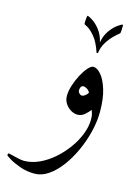

<svg xmlns="http://www.w3.org/2000/svg" viewBox="-187 -644 726 1038"><g transform="rotate(15 175.5 -124.5)"><path d="M369.6 -88.4Q369.6 -36.1 356 21Q342.3 78.1 317.9 132.3Q293.5 186.5 261 230.5Q228.5 274.4 190.9 300.3Q153.3 326.2 113.3 326.2Q69.3 326.2 31.2 312.5Q-6.8 298.8 -30.3 284.2Q-53.7 269.5 -53.7 267.1Q-53.7 263.7 -52 260Q-50.3 256.3 -48.3 256.3Q-45.4 256.3 -28.6 260.7Q-11.7 265.1 8.3 269.5Q28.3 273.9 40.5 273.9Q82.5 273.9 124.8 254.6Q167 235.4 204.3 202.9Q241.7 170.4 271 129.9Q300.3 89.4 316.9 46.4Q333.5 3.4 333.5 -36.1Q333.5 -53.7 330.6 -65.4Q327.6 -77.1 323.7 -86.9Q312.5 -72.8 295.2 -57.4Q277.8 -42 254.9 -42Q236.8 -42 218.3 -52.7Q199.7 -63.5 187 -82.5Q174.3 -101.6 174.3 -126Q174.3 -153.3 184.8 -185.8Q195.3 -218.3 210.9 -247.6Q226.6 -276.9 243.4 -295.7Q260.3 -314.5 272.5 -314.5Q293.5 -314.5 315.9 -288.6Q338.4 -262.7 354 -212.2Q369.6 -161.6 369.6 -88.4ZM285.2 -174.3Q277.8 -186 266.8 -192.4Q255.9 -198.7 249 -198.7Q238.3 -198.7 233.9 -190.2Q229.5 -181.6 229.5 -169.9Q229.5 -164.1 236.1 -156Q242.7 -147.9 252 -147.9Q260.3 -147.9 270.8 -156Q281.2 -164.1 285.2 -174.3ZM368.7 -571.8Q368.7 -569.8 368.4 -562Q368.2 -554.2 368.2 -547.4Q368.2 -528.3 363.3 -524.9Q353.5 -518.1 334.5 -499.5Q315.4 -481 298.3 -454.1Q281.2 -427.2 276.9 -394.5Q276.4 -391.1 272.5 -391.1Q268.6 -391.1 268.1 -394.5Q250 -448.2 226.8 -475.8Q203.6 -503.4 186.3 -513.7Q168.9 -523.9 167.5 -523.9Q165 -524.9 165.3 -537.1Q165.5 -549.3 167.2 -561.3Q168.9 -573.2 170.4 -572.8Q181.2 -570.8 201.7 -557.1Q222.2 -543.5 242.4 -517.3Q262.7 -491.2 272 -451.2Q278.8 -490.7 298.8 -518.3Q318.8 -545.9 339.1 -560.5Q359.4 -575.2 366.2 -575.2Q368.7 -575.2 368.7 -571.8Z"/></g></svg>

Font: Scheherazade New Rohingya
Style: Regular
Weight: 400
Designer: SIL International
Foundry: SIL International
Version: Version 3.000 ; LngRng